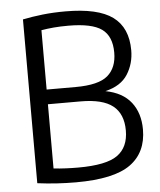

<svg xmlns="http://www.w3.org/2000/svg" viewBox="-53 -794 704 846"><g transform="rotate(-5 298.5 -371.0)"><path d="M249 6.5Q207.5 6.5 164.2 3.8Q121 1 78.5 -4.5V-729Q120 -737.5 167 -742.8Q214 -748 267.5 -748Q411.5 -748 476.8 -700Q542 -652 542 -552Q542 -493 512.2 -446Q482.5 -399 413 -382.5Q488.5 -368 525.8 -320.2Q563 -272.5 563 -200Q563 -98.5 490.2 -46Q417.5 6.5 249 6.5ZM275 -684Q238.5 -684 210 -681.5Q181.5 -679 155.5 -674.5V-412H283.5Q385.5 -412 426 -446.8Q466.5 -481.5 466.5 -548.5Q466.5 -621 422.8 -652.5Q379 -684 275 -684ZM264.5 -57.5Q389 -57.5 438.2 -92.8Q487.5 -128 487.5 -202Q487.5 -275.5 442.5 -311.2Q397.5 -347 300 -347H155.5V-63Q182.5 -60 209.5 -58.8Q236.5 -57.5 264.5 -57.5Z"/></g></svg>

Font: Encode Sans SmCnd
Style: Regular
Weight: 400
Width: 4
Designer: Multiple Designers
Foundry: Impallari Type
Version: Version 3.002; ttfautohint (v1.8.3) -l 8 -r 50 -G 200 -x 14 